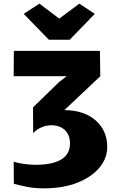

<svg xmlns="http://www.w3.org/2000/svg" viewBox="-20 -1022 644 1053"><path d="M220 11Q167 11 125.5 2.2Q84 -6.5 56 -14L55 -135Q74 -129 97 -125.2Q120 -121.5 140.5 -119.8Q161 -118 172 -118Q238.5 -118 281 -131.8Q323.5 -145.5 343.8 -171.5Q364 -197.5 364 -234Q364 -268.5 350.2 -290.8Q336.5 -313 314 -323.8Q291.5 -334.5 266 -335Q237.5 -336 209.2 -324.5Q181 -313 162 -291L161 -433L305 -573L346 -604H55L56 -743H528L530 -604L333 -418Q387.5 -418 431 -403.2Q474.5 -388.5 505.2 -361.2Q536 -334 552.2 -297.2Q568.5 -260.5 568 -216Q568.5 -155 525.8 -103.2Q483 -51.5 404.8 -20.2Q326.5 11 220 11ZM248 -804 110 -946 196 -1002 305 -920 415 -1002 500 -946 362 -804Z"/></svg>

Font: Koeln Type Sans ExtraBold
Style: Regular
Weight: 800
Designer: Eben Sorkin
Foundry: Eben Sorkin
Version: Version 2.001